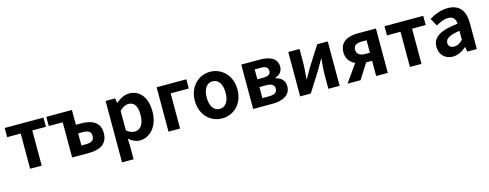

<svg xmlns="http://www.w3.org/2000/svg" viewBox="-26 -1350 5960 2340"><g transform="rotate(-15 2954.0 -179.5)"><path d="M30 -444H201V0H347V-444H519V-560H30Z M555 -560V-444H731V0H945C1081 0 1181 -50 1181 -189C1181 -324 1081 -373 945 -373H878V-560ZM938 -265C1007 -265 1040 -240 1040 -190C1040 -137 1007 -112 938 -112H878V-265Z M1303 -560V215H1449V45L1445 -47C1446 -46 1448 -45 1449 -43C1491 -7 1537 14 1584 14C1707 14 1822 -97 1822 -289C1822 -461 1740 -574 1602 -574C1542 -574 1484 -542 1437 -502H1433L1423 -560ZM1449 -149V-395C1488 -434 1522 -453 1560 -453C1637 -453 1671 -394 1671 -287C1671 -165 1619 -107 1551 -107C1521 -107 1486 -118 1449 -149Z M1947 0H2093V-444H2322V-560H1947Z M2623 14C2763 14 2892 -94 2892 -279C2892 -465 2763 -574 2623 -574C2483 -574 2354 -465 2354 -279C2354 -94 2483 14 2623 14ZM2623 -106C2547 -106 2504 -174 2504 -279C2504 -385 2547 -454 2623 -454C2699 -454 2742 -385 2742 -279C2742 -174 2699 -106 2623 -106Z M3015 0H3259C3387 0 3489 -47 3489 -161C3489 -237 3441 -276 3373 -292V-297C3437 -315 3467 -362 3467 -414C3467 -522 3371 -560 3247 -560H3015ZM3158 -238H3247C3315 -238 3346 -210 3346 -170C3346 -127 3317 -99 3250 -99H3158ZM3237 -461C3300 -461 3326 -438 3326 -397C3326 -360 3300 -336 3235 -336H3158V-461Z M3608 0H3742L3906 -259C3924 -292 3954 -344 3973 -377H3977C3971 -306 3964 -233 3964 -176V0H4106V-560H3973L3808 -300C3791 -267 3760 -215 3741 -183H3737C3742 -252 3750 -327 3750 -383V-560H3608Z M4370 0 4492 -192H4567V0H4714V-560H4486C4357 -560 4256 -515 4256 -379C4256 -299 4301 -248 4361 -220L4206 0ZM4401 -376C4401 -427 4438 -451 4505 -451H4567V-294H4505C4438 -294 4401 -325 4401 -376Z M4822 -444H4993V0H5139V-444H5311V-560H4822Z M5534 14C5598 14 5654 -18 5703 -60H5706L5717 0H5837V-327C5837 -488 5764 -574 5622 -574C5534 -574 5454 -541 5388 -500L5441 -403C5493 -433 5543 -456 5595 -456C5664 -456 5688 -414 5690 -359C5464 -335 5368 -272 5368 -152C5368 -56 5434 14 5534 14ZM5582 -101C5539 -101 5508 -120 5508 -164C5508 -214 5554 -251 5690 -269V-156C5655 -121 5623 -101 5582 -101Z"/></g></svg>

Font: Kinto Sans
Style: Bold
Weight: 700
Designer: Authors: Ryoko NISHIZUKA  (kana & ideographs); Paul D. Hunt (Latin, Greek & Cyrillic); Wenlong ZHANG  (bopomofo); Sandol
Foundry: Adobe Systems Incorporated, ookami Inc.
Version: Version 0.001